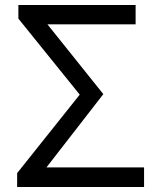

<svg xmlns="http://www.w3.org/2000/svg" viewBox="-20 -753 641 773"><path d="M49 0H560V-79H167L396 -374L171 -655H526V-733H54V-678L301 -372L49 -56Z"/></svg>

Font: Source Han Sans KR
Style: Regular
Weight: 400
Designer: Ryoko NISHIZUKA 西塚涼子 (kana, bopomofo & ideographs); Paul D. Hunt (Latin, Greek & Cyrillic); Sandoll Communications 산돌커뮤니
Foundry: Adobe
Version: Version 2.004;hotconv 1.0.118;makeotfexe 2.5.65603